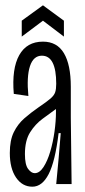

<svg xmlns="http://www.w3.org/2000/svg" viewBox="-20 -694 320 724"><path d="M102 10Q64 10 40.5 -24.5Q17 -59 17 -117Q17 -165 32 -195.5Q47 -226 71.5 -247.5Q96 -269 125 -289Q156 -310 170 -322Q184 -334 188 -346Q192 -358 192 -378Q192 -484 138 -484Q106 -484 93 -444.5Q80 -405 87 -332L32 -340Q24 -435 52.5 -486Q81 -537 142 -537Q195 -537 221 -493.5Q247 -450 247 -367V-251Q248 -189 248.5 -125.5Q249 -62 250 0H192Q197 -48 201 -96Q205 -144 209 -192H201Q188 -85 163.5 -37.5Q139 10 102 10ZM111 -41Q129 -41 144 -64Q159 -87 169.5 -122.5Q180 -158 185.5 -197.5Q191 -237 191 -271V-283Q168 -266 140.5 -246Q113 -226 93.5 -195Q74 -164 74 -113Q74 -73 86 -57Q98 -41 111 -41ZM62 -556V-616L142 -674L221 -616V-556L142 -616Z"/></svg>

Font: Bricolage Grotesque 96pt Condensed ExtraLight
Style: Regular
Weight: 200
Width: 3
Designer: Mathieu Triay
Foundry: Atelier Triay
Version: Version 1.001; ttfautohint (v1.8.4.7-5d5b);gftools[0.9.33.de